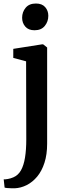

<svg xmlns="http://www.w3.org/2000/svg" viewBox="-38 -800 371 1063"><path d="M43 242.5Q34 242.5 22.5 242.2Q11 242 1 241Q-9 240 -12.5 238.5L-17.5 193Q-10 193.5 5.2 191Q20.5 188.5 36.5 181.5Q63 170 78.2 142.8Q93.5 115.5 100.5 72.2Q107.5 29 107.5 -29L106.5 -460.5L35.5 -479.5V-529.5L194.5 -554.5H201L223 -537V-4.5Q223 55.5 208.2 101.2Q193.5 147 167.8 177.8Q142 208.5 109.8 224.8Q77.5 241 43 242.5ZM152.5 -632.5Q119.5 -632.5 102 -652.8Q84.5 -673 84.5 -701.5Q84.5 -733.5 104 -757Q123.5 -780.5 160.5 -780.5H161.5Q194.5 -780.5 212 -760.8Q229.5 -741 229.5 -712.5Q229.5 -680.5 210 -656.5Q190.5 -632.5 153.5 -632.5Z"/></svg>

Font: Merriweather 48pt SemiBold
Style: Regular
Weight: 600
Version: Version 2.100